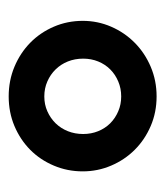

<svg xmlns="http://www.w3.org/2000/svg" viewBox="11 -783 380 442"><g transform="rotate(-90 201.0 -562.0)"><path d="M27.5 -561.5Q27.5 -597 40.8 -628.2Q54 -659.5 77.2 -682.5Q100.5 -705.5 132 -718.8Q163.5 -732 200 -732Q236.5 -732 268.2 -718.8Q300 -705.5 323.5 -682.5Q347 -659.5 360.5 -628.2Q374 -597 374 -561.5Q374 -527 360.5 -496Q347 -465 323.5 -441.8Q300 -418.5 268.2 -405Q236.5 -391.5 200 -391.5Q163.5 -391.5 132 -405Q100.5 -418.5 77.2 -441.8Q54 -465 40.8 -496Q27.5 -527 27.5 -561.5ZM113.5 -560.5Q113.5 -542 120 -526Q126.5 -510 138.2 -498.2Q150 -486.5 165.8 -479.8Q181.5 -473 200 -473Q218.5 -473 234.5 -479.8Q250.5 -486.5 262.2 -498.2Q274 -510 280.5 -526Q287 -542 287 -560.5Q287 -579.5 280.5 -595.8Q274 -612 262.2 -624Q250.5 -636 234.5 -643Q218.5 -650 200 -650Q181.5 -650 165.8 -643Q150 -636 138.2 -624Q126.5 -612 120 -595.8Q113.5 -579.5 113.5 -560.5Z"/></g></svg>

Font: LatoHex
Style: Bold
Weight: 700
Designer: Lukasz Dziedzic
Foundry: tyPoland Lukasz Dziedzic
Version: Version 1.104; Western+Polish opensource